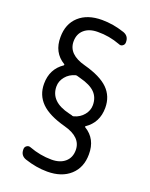

<svg xmlns="http://www.w3.org/2000/svg" viewBox="-163 -824 826 1060"><g transform="rotate(20 250.0 -294.5)"><path d="M214.8 -403.3Q179.7 -393.6 158.2 -367.2Q136.7 -340.8 136.7 -309.6Q136.7 -219.7 253.9 -192.4Q256.8 -191.4 264.2 -189.9Q271.5 -188.5 274.4 -186.5Q279.3 -185.5 283.2 -186.5Q318.4 -196.3 339.8 -222.7Q361.3 -249 361.3 -280.3Q361.3 -325.2 333.5 -353.5Q305.7 -381.8 244.1 -397.5Q230.5 -401.4 223.6 -403.3Q218.8 -404.3 214.8 -403.3ZM134.8 -439.5Q63.5 -482.4 64.5 -573.2Q64.5 -650.4 113.8 -695.3Q163.1 -740.2 249 -740.2Q313.5 -740.2 380.9 -717.8Q414.1 -706.1 414.1 -670.9V-668Q414.1 -655.3 403.3 -647.9Q392.6 -640.6 380.9 -646.5Q315.4 -670.9 249 -669.9Q199.2 -669.9 169.9 -644.5Q140.6 -619.1 140.6 -575.2Q140.6 -499 244.1 -471.7Q341.8 -445.3 386.2 -401.4Q430.7 -357.4 430.7 -290Q430.7 -203.1 362.3 -157.2Q361.3 -156.2 361.3 -154.3Q361.3 -152.3 363.3 -151.4Q434.6 -108.4 433.6 -17.6Q433.6 59.6 383.8 105Q334 150.4 249 150.4Q184.6 150.4 117.2 127.9Q84 116.2 84 81.1V78.1Q84 65.4 94.7 58.1Q105.5 50.8 117.2 55.7Q182.6 80.1 249 80.1Q298.8 80.1 328.1 54.7Q357.4 29.3 357.4 -14.6Q357.4 -90.8 253.9 -118.2Q156.2 -144.5 111.8 -189Q67.4 -233.4 67.4 -299.8Q67.4 -386.7 135.7 -432.6Q136.7 -433.6 136.7 -436Q136.7 -438.5 134.8 -439.5Z"/></g></svg>

Font: Rounded-L Mgen+ 2m regular
Style: Regular
Weight: 400
Designer: [Source Han Sans]
Ryoko NISHIZUKA  (kana & ideographs); Paul D. Hunt (Latin, Greek & Cyrillic); Wenlong ZHANG  (bopomofo
Version: Version 1.059.20150602